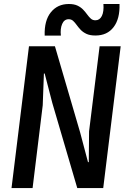

<svg xmlns="http://www.w3.org/2000/svg" viewBox="-20 -964 640 984"><path d="M39 0 128.5 -727H261.5L390.5 -286L431 -133H435L436.5 -291L490.5 -727H598.5L509 0H376L248 -436.5L209 -587H205L199 -424.5L147 0ZM469 -782Q441 -782 423 -790.5Q405 -799 393.2 -811.5Q381.5 -824 372.8 -836.2Q364 -848.5 354.8 -857Q345.5 -865.5 332 -865.5Q309 -865.5 298.5 -841Q288 -816.5 292 -781.5H209Q206.5 -859 240.8 -901.2Q275 -943.5 332.5 -943.5Q360 -943.5 377.5 -935Q395 -926.5 406.5 -914.2Q418 -902 427 -889.5Q436 -877 445.5 -868.5Q455 -860 469 -860Q491 -860 502 -882.2Q513 -904.5 510 -943.5H592.5Q595 -868 562.2 -825Q529.5 -782 469 -782Z"/></svg>

Font: Spline Sans Mono Medium
Style: Italic
Weight: 500
Italic angle: -4°
Monospace: yes
Designer: Eben Sorkin, Mirko Velimirovic
Foundry: Sorkin Type
Version: Version 1.004